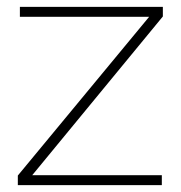

<svg xmlns="http://www.w3.org/2000/svg" viewBox="-20 -540 529 560"><path d="M32 -28 415 -491H38V-520H455V-492L74 -29H452V0H32Z"/></svg>

Font: Raleway Thin ExtraLight
Style: Regular
Weight: 250
Version: Version 4.026